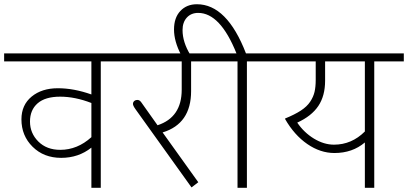

<svg xmlns="http://www.w3.org/2000/svg" viewBox="-35 -900 1955 920"><path d="M253.8 -182Q335.7 -182 402.9 -242.7V-406.5Q324.6 -436.8 253.3 -436.8Q182 -436.8 145.3 -405Q108.7 -373.1 108.7 -317.5Q108.7 -261.9 148.6 -221.9Q188.6 -182 253.8 -182ZM402.9 0V-192.6Q341.3 -143.6 258.1 -143.6Q174.9 -143.6 121.3 -196.7Q67.7 -249.7 67.7 -328.1Q67.7 -396.9 116.5 -437.1Q165.3 -477.2 242.2 -477.2Q319 -477.2 402.9 -447.4V-605.7H-15.2V-644.1H589.5V-605.7H447.9V0Z M642.1 -409.5 719.9 -299.8Q835.7 -337.7 835.7 -470.2V-605.7H559.2V-644.1H1003V-605.7H880.7V-463.6Q880.7 -306.9 744.2 -265.4L915.1 -26.8L882.7 -2L614.3 -376.6Q602.1 -393.8 602.1 -401.9Q602.1 -410 607.9 -415.6Q613.8 -421.1 623.9 -421.1Q634 -421.1 642.1 -409.5Z M1103.1 0V-605.7H972.7V-644.1H1098.1Q1020.2 -838.2 914.6 -838.2Q880.7 -838.2 860.2 -815.7Q839.7 -793.2 839.7 -755.8Q839.7 -698.2 877.1 -637H832.7Q798.8 -702.2 798.8 -758.6Q798.8 -815 829.1 -847.3Q859.5 -879.7 908.5 -879.7Q1052.6 -879.7 1143.6 -644.1H1289.7V-605.7H1148.1V0Z M1565.2 -206.8Q1650.2 -206.8 1713.3 -270V-605.7H1522.8V-513.1Q1522.8 -440.8 1490.4 -392.3Q1458 -343.8 1389.3 -312.4Q1421.6 -264.9 1469.4 -235.8Q1517.2 -206.8 1565.2 -206.8ZM1713.3 0V-217.4Q1653.7 -166.8 1567.7 -166.8Q1500 -166.8 1437.6 -209.8Q1375.1 -252.8 1331.1 -329.6V-332.2Q1377.1 -350.9 1406.5 -370.1Q1435.8 -389.3 1451.2 -412.5Q1466.6 -435.8 1472.2 -459.8Q1477.8 -483.8 1477.8 -517.7V-605.7H1259.4V-644.1H1899.9V-605.7H1758.3V0Z"/></svg>

Font: Khula Light
Style: Regular
Weight: 300
Designer: Erin McLaughlin, Steve Matteson
Version: Version 1.002;PS 1.0;hotconv 1.0.72;makeotf.lib2.5.5900; ttf